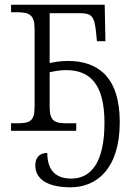

<svg xmlns="http://www.w3.org/2000/svg" viewBox="-20 -556 564 816"><path d="M280 240C391 240 489 161 489 -37C489 -233 392 -297 269 -297C236 -297 211 -292 191 -288V-500H320C370 -500 380 -485 387 -430L392 -381H428L425 -536H27V-504H50C103 -504 127 -495 127 -433V-102C127 -38 105 -32 48 -32H27V0H304V-32H268C215 -32 191 -38 191 -102V-249C210 -253 233 -258 261 -258C363 -258 424 -198 424 -34C424 136 366 203 283 203C221 203 181 172 181 94C150 94 130 112 130 147C130 202 177 240 280 240Z"/></svg>

Font: Noto Serif Light
Style: Regular
Weight: 300
Designer: Monotype Design Team
Foundry: Monotype Imaging Inc.
Version: Version 2.013